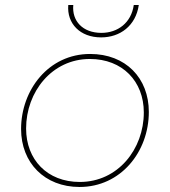

<svg xmlns="http://www.w3.org/2000/svg" viewBox="-20 -740 677 765"><path d="M297 5C461 5 573 -135 573 -294C573 -429 481 -525 339 -525C173 -525 64 -381 64 -226C64 -91 158 5 297 5ZM298 -15C168 -15 84 -104 84 -228C84 -374 187 -505 338 -505C468 -505 553 -416 553 -292C553 -146 450 -15 298 -15ZM383 -591C458 -591 521 -637 533 -720H513C503 -649 449 -609 384 -609C309 -609 266 -657 272 -720H252C246 -646 299 -591 383 -591Z"/></svg>

Font: Fixel Display 20240404 Thin
Style: Italic
Weight: 100
Italic angle: -10°
Designer: AlfaBravo + MacPaw
Foundry: Kyrylo Tkachov, Marchela Mozhyna, Serhii Makarenko, Maria Weinstein, Zakhar Kryvoshyya
Version: Version 1.211;Glyphs 3.2 (3225)